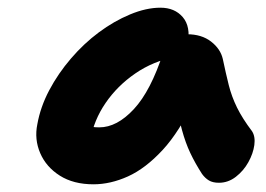

<svg xmlns="http://www.w3.org/2000/svg" viewBox="-20 -730 692 499"><path d="M223 -251Q171 -251 135.5 -273.5Q100 -296 84.5 -332Q69 -368 77 -407Q85 -452 108 -495.5Q131 -539 164.5 -578Q198 -617 237 -646Q276 -675 318 -692.5Q360 -710 397 -710Q434 -710 455 -685.5Q476 -661 468 -616Q465 -601 455.5 -592.5Q446 -584 435 -582Q378 -571 331.5 -539Q285 -507 254.5 -462.5Q224 -418 215 -367Q213 -355 212.5 -345.5Q212 -336 214 -324L168 -423Q187 -409 202.5 -404Q218 -399 238 -399Q284 -399 328 -446.5Q372 -494 404 -593Q412 -616 430 -628.5Q448 -641 466 -641Q504 -641 528.5 -622Q553 -603 559 -577Q567 -539 574.5 -509Q582 -479 596 -450.5Q610 -422 635 -389Q644 -375 641 -353Q638 -331 625.5 -308.5Q613 -286 593 -270.5Q573 -255 549 -255Q533 -255 523 -261Q513 -267 505 -278Q487 -306 474.5 -332.5Q462 -359 453 -392Q444 -425 436 -471L486 -472Q447 -388 402.5 -340Q358 -292 312.5 -271.5Q267 -251 223 -251Z"/></svg>

Font: Shantell Sans
Style: Bold Italic
Weight: 700
Italic angle: -11°
Designer: Stephen Nixon, Anya Danilova, Shantell Martin
Foundry: Arrow Type
Version: Version 1.011;[c5ecc13dd]